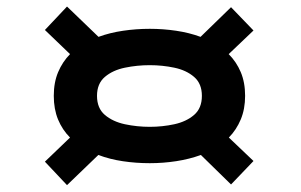

<svg xmlns="http://www.w3.org/2000/svg" viewBox="-20 -656 897 573"><path d="M180 -103.5 114 -173.5 189 -245.5Q166 -268.5 153.2 -299.5Q140.5 -330.5 140.5 -370Q140.5 -410 153.5 -440.8Q166.5 -471.5 189 -494.5L114 -566.5L180 -636.5L274 -546Q308 -558.5 347.2 -564.2Q386.5 -570 427 -570Q467 -570 505.8 -564.2Q544.5 -558.5 578.5 -546L669.5 -634.5L736.5 -565L662.5 -494.5Q685.5 -471.5 698.5 -440.8Q711.5 -410 711.5 -370Q711.5 -330.5 698.5 -299.5Q685.5 -268.5 663 -245.5L736.5 -175.5L669.5 -105.5L579.5 -193.5Q545 -181 506 -175Q467 -169 427 -169Q386 -169 347 -174.8Q308 -180.5 273.5 -193.5ZM427 -277.5Q464.5 -277.5 500.2 -285.2Q536 -293 559.2 -313Q582.5 -333 582.5 -370Q582.5 -406.5 559.2 -426.5Q536 -446.5 500.2 -454Q464.5 -461.5 427 -461.5Q389 -461.5 352.8 -454Q316.5 -446.5 293 -426.5Q269.5 -406.5 269.5 -370Q269.5 -333 293 -313Q316.5 -293 352.8 -285.2Q389 -277.5 427 -277.5Z"/></svg>

Font: Trispace SemiExpanded SemiBold
Style: Regular
Weight: 600
Width: 6
Designer: Tyler Finck
Foundry: Etcetera Type Company
Version: Version 1.210; ttfautohint (v1.8.3)